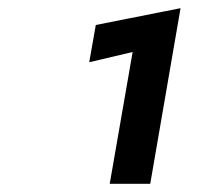

<svg xmlns="http://www.w3.org/2000/svg" viewBox="-20 -723 508 469"><path d="M198 -571 304 -596 248 -274H347L421 -703L214 -662Z"/></svg>

Font: Jost* 700 Bold Italic
Style: Bold Italic
Weight: 700
Italic angle: -10°
Version: Version 3.200; ttfautohint (v0.97) -l 8 -r 50 -G 200 -x 14 -